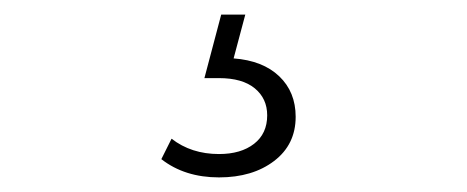

<svg xmlns="http://www.w3.org/2000/svg" viewBox="-20 -26 640 263"><path d="M280 217Q233 217 201 192L215 164Q242 185 280 185Q310 185 328 171Q346 157 346 132Q346 109 329 95Q312 81 280 81H260L283 -6H316L300 54Q340 57 362.5 78.5Q385 100 385 134Q385 172 355.5 194.5Q326 217 280 217Z"/></svg>

Font: mBank Light
Style: Regular
Weight: 300
Designer: Julieta Ulanovsky
Foundry: Julieta Ulanovsky
Version: Version 7.200;PS 007.200;hotconv 1.0.88;makeotf.lib2.5.64775